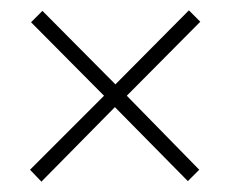

<svg xmlns="http://www.w3.org/2000/svg" viewBox="-20 -539 445 371"><path d="M345 -519 367 -497 225 -354 365 -211 343 -189 202 -332 60 -188 38 -211 181 -354 40 -496 62 -518 203 -376Z"/></svg>

Font: Noto Sans Arabic UI XCn XLt
Style: Regular
Weight: 200
Width: 2
Designer: Monotype Design Team, Nadine Chahine and Nizar Qandah
Foundry: Monotype Imaging Inc.
Version: Version 2.010; ttfautohint (v1.8.4.7-5d5b)